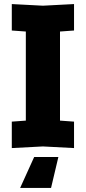

<svg xmlns="http://www.w3.org/2000/svg" viewBox="-20 -724 422 944"><path d="M38 4V-126L107 -131V-569L38 -574V-704L191 -696L344 -704V-574L275 -569V-131L344 -126V4L191 -4ZM267 48 231 200H79L148 48Z"/></svg>

Font: Tektur SemiCondensed
Style: Bold
Weight: 700
Width: 4
Designer: Adam Jagosz
Foundry: Adam Jagosz
Version: Version 1.005;gftools[0.9.30]